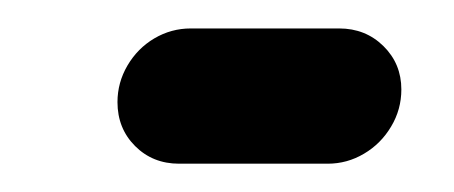

<svg xmlns="http://www.w3.org/2000/svg" viewBox="-20 -327 319 135"><path d="M262.2 -264.1Q262.2 -250 255 -238Q247.8 -225.9 235.9 -218.9Q224.1 -211.9 210.4 -211.9H105.9Q87.4 -211.9 75 -224.3Q62.6 -236.7 62.6 -255.2Q62.6 -268.9 69.6 -280.9Q76.7 -293 88.5 -300Q100.4 -307 114.1 -307H218.5Q237 -307 249.6 -294.6Q262.2 -282.2 262.2 -264.1Z"/></svg>

Font: 26F Galaxy Sans Extra Bold
Style: Italic
Weight: 800
Italic angle: -5°
Designer: C₂₉H₂₅N₃O₅
Version: Version 1.200